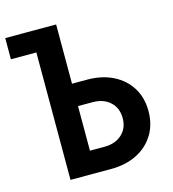

<svg xmlns="http://www.w3.org/2000/svg" viewBox="-114 -820 822 911"><g transform="rotate(-15 297.5 -365.0)"><path d="M120 0V-626H-5V-730H245V-439H318Q392 -439 446.5 -411.5Q501 -384 531.5 -335Q562 -286 562 -220Q562 -154 531.5 -104.5Q501 -55 446.5 -27.5Q392 0 318 0ZM245 -110H316Q370 -110 402.5 -140Q435 -170 435 -219Q435 -269 402.5 -299Q370 -329 316 -329H245Z"/></g></svg>

Font: Pitagon Sans Mono
Style: Bold
Weight: 700
Monospace: yes
Designer: Travis Tran
Foundry: Pitagon
Version: Version 1.001; ttfautohint (v1.8.4.7-5d5b);gftools[0.9.26]